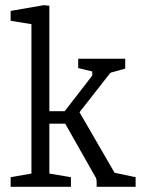

<svg xmlns="http://www.w3.org/2000/svg" viewBox="-20 -719 542 739"><path d="M21 0V-37L101 -51V-626L21 -639V-677L148 -699L170 -697V-291H229L335 -428V-444L281 -457V-493H462V-455L405 -439L286 -287L421 -54L502 -37V0H352V-18Q352 -32 346 -40L231 -243H170V-51L253 -37V0Z"/></svg>

Font: Faustina Light
Style: Regular
Weight: 300
Designer: Alfonso Garcia
Foundry: http://www.omnibus-type.com
Version: Version 1.200